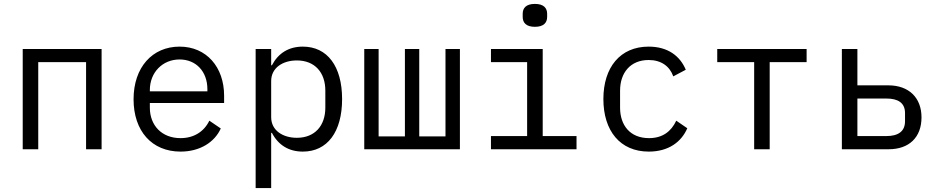

<svg xmlns="http://www.w3.org/2000/svg" viewBox="-20 -768 4841 988"><path d="M96.9 0H176.8V-448.2H422.9V0H502.8V-516H96.9Z M909.1 12.1C1011 12.1 1085.2 -38 1116.1 -106.9L1057.2 -147C1030.2 -90.9 978 -57.2 909.1 -57.2C812.1 -57.2 751.1 -122.9 751.1 -214.1V-237.9H1133.2V-275.9C1133.2 -421.9 1043 -528.1 904.1 -528.1C764.2 -528.1 667.3 -421.9 667.3 -257.1C667.3 -94.1 761 12.1 909.1 12.1ZM751.1 -297.9V-305C751.1 -394.9 816.1 -462 904.1 -462C989 -462 1047.2 -399.9 1047.2 -308.9V-297.9Z M1295.5 199.9H1375.4V-84.2H1379.3C1412.3 -21 1466.3 12.1 1538.4 12.1C1664.4 12.1 1740.4 -89.1 1740.4 -258.2C1740.4 -426.8 1664.4 -528.1 1538.4 -528.1C1466.3 -528.1 1412.3 -495 1379.3 -432.2H1375.4V-516H1295.5ZM1375.4 -165.1V-350.9C1375.4 -420.1 1436.4 -457 1507.5 -457C1600.1 -457 1654.1 -394.9 1654.1 -301.8V-214.1C1654.1 -121.1 1600.1 -58.9 1507.5 -58.9C1436.4 -58.9 1375.4 -95.9 1375.4 -165.1Z M1854.4 0H2346.6V-516H2272.4V-66.1H2137.4V-516H2063.6V-66.1H1928.3V-516H1854.4Z M2732.6 -630C2778.4 -630 2795.5 -652 2795.5 -681.1V-697.1C2795.5 -725.9 2778.4 -747.9 2732.6 -747.9C2686.4 -747.9 2669.7 -725.9 2669.7 -697.1V-681.1C2669.7 -652 2686.4 -630 2732.6 -630ZM2506.4 0H2946.7V-67.8H2772.7V-516H2506.4V-448.2H2692.5V-67.8H2506.4Z M3318.5 12.1C3421.9 12.1 3486.9 -39.1 3516.7 -108L3459.9 -147C3433.6 -90.9 3388.8 -57.2 3319.6 -57.2C3222.7 -57.2 3170.8 -122.9 3170.8 -214.1V-301.8C3170.8 -393.1 3223.7 -459.2 3317.8 -459.2C3381.7 -459.2 3425.8 -427.9 3444.6 -375L3508.9 -409.1C3479.8 -479 3417.6 -528.1 3317.8 -528.1C3171.9 -528.1 3084.9 -421.9 3084.9 -258.2C3084.9 -95.2 3170.8 12.1 3318.5 12.1Z M3860.8 0H3940.7V-448.2H4130.7V-516H3670.8V-448.2H3860.8Z M4312.1 0H4552.9C4658 0 4721.9 -61.1 4721.9 -164.1C4721.9 -266 4655.9 -328.8 4551.8 -328.8H4392V-516H4312.1ZM4392 -67.8V-261H4540.8C4600.9 -261 4637.1 -239 4637.1 -186.1V-144.2C4637.1 -90.9 4600.9 -67.8 4540.8 -67.8Z"/></svg>

Font: Margiela Mono
Style: Regular
Weight: 400
Designer: Mike Abbink, Paul van der Laan, Pieter van Rosmalen
Foundry: Bold Monday
Version: Version 2.003 2021